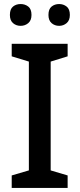

<svg xmlns="http://www.w3.org/2000/svg" viewBox="-20 -1024 394 951"><path d="M315 -93H38V-155L123 -180V-719L38 -745V-807H315V-745L231 -719V-180L315 -155ZM29 -950Q29 -979 44.5 -991.5Q60 -1004 82 -1004Q104 -1004 120 -991.5Q136 -979 136 -950Q136 -923 120 -909.5Q104 -896 82 -896Q60 -896 44.5 -909.5Q29 -923 29 -950ZM220 -950Q220 -979 235.5 -991.5Q251 -1004 273 -1004Q294 -1004 310 -991.5Q326 -979 326 -950Q326 -923 310 -909.5Q294 -896 273 -896Q251 -896 235.5 -909.5Q220 -923 220 -950Z"/></svg>

Font: Noto Sans Telugu UI Medium
Style: Regular
Weight: 500
Designer: Jelle Bosma - Monotype Design Team
Foundry: Monotype Imaging Inc.
Version: Version 2.005; ttfautohint (v1.8.4.7-5d5b)